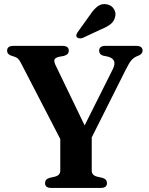

<svg xmlns="http://www.w3.org/2000/svg" viewBox="-20 -926 733 946"><path d="M507 -23.5Q507 0 476 0H233Q202 0 202 -23.5Q202 -43 223.5 -49.5L252 -56Q277 -63 277 -85V-241L84.5 -613Q76 -630 69.2 -636.5Q62.5 -643 51.5 -646.5L36 -651.5Q15 -658.5 15 -676.5Q15 -700 47 -700H286.5Q319 -700 319 -676.5Q319 -657 294.5 -650.5L270.5 -646Q252 -641 248.5 -632.8Q245 -624.5 253 -606.5L397 -308L536.5 -586.5Q559 -633 513.5 -646.5L487.5 -652Q468.5 -658 468.5 -676.5Q468.5 -700 500 -700H651Q682.5 -700 682.5 -676.5Q682.5 -660.5 662.5 -652L655 -649Q639.5 -642.5 628 -629.8Q616.5 -617 599 -581.5L432 -249V-85Q432 -63 457 -56L485.5 -49.5Q507 -43 507 -23.5ZM423.5 -852.5Q442 -880.5 461.8 -895.2Q481.5 -910 507.5 -904.5Q530.5 -899.5 541.5 -881.2Q552.5 -863 547.5 -844.5Q543 -822 526.2 -808.2Q509.5 -794.5 481.5 -783L387 -739Q379.5 -736.5 371.8 -737Q364 -737.5 359 -742.5Q354.5 -748.5 356.5 -755Q358.5 -761.5 363 -768Z"/></svg>

Font: Fraunces 9pt S000 SemiBold
Style: Regular
Weight: 600
Version: Version 1.000; ttfautohint (v1.8.3)